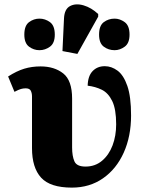

<svg xmlns="http://www.w3.org/2000/svg" viewBox="-20 -846 662 876"><path d="M308 10Q209 10 167.5 -35.5Q126 -81 126 -170V-406Q126 -421 120.5 -432Q115 -443 97 -443Q86 -443 75.5 -440Q65 -437 46 -427L17 -497Q56 -522 90.5 -532.5Q125 -543 165 -543Q228 -543 268.5 -511Q309 -479 309 -396V-173Q309 -134 319.5 -110Q330 -86 370 -86Q414 -86 445.5 -112.5Q477 -139 493.5 -182.5Q510 -226 510 -279Q510 -348 492 -385Q474 -422 444.5 -436.5Q415 -451 380 -455Q381 -499 402.5 -521.5Q424 -544 458 -544Q489 -544 516.5 -523.5Q544 -503 561 -454Q578 -405 578 -319Q578 -224 544.5 -149.5Q511 -75 450 -32.5Q389 10 308 10ZM333 -600 265 -613 272 -762Q274 -805 300 -818.5Q326 -832 361.5 -821.5Q397 -811 428 -782V-770ZM160 -617Q134 -617 112.5 -633Q91 -649 91 -688Q91 -729 112.5 -745Q134 -761 160 -761Q186 -761 208 -745Q230 -729 230 -688Q230 -649 208 -633Q186 -617 160 -617ZM503 -617Q475 -617 453.5 -633Q432 -649 432 -688Q432 -729 453.5 -745Q475 -761 503 -761Q527 -761 549 -745Q571 -729 571 -688Q571 -649 549 -633Q527 -617 503 -617Z"/></svg>

Font: Noto Serif SemiCondensed Black
Style: Regular
Weight: 900
Width: 4
Designer: Monotype Design Team
Foundry: Monotype Imaging Inc.
Version: Version 2.014; ttfautohint (v1.8.4.7-5d5b)